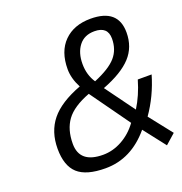

<svg xmlns="http://www.w3.org/2000/svg" viewBox="-128 -815 891 938"><g transform="rotate(-20 317.5 -346.0)"><path d="M443 -702Q586 -702 586 -579Q586 -503 538.5 -451.5Q491 -400 389 -361L500 -209Q537 -268 559 -344H631Q601 -241 542 -157L635 -39L583 7L495 -106Q398 10 264 10Q164 10 119.5 -30.5Q75 -71 75 -159.5Q75 -248 123.5 -308Q172 -368 281 -409Q254 -460 254 -508Q254 -600 305 -651Q356 -702 443 -702ZM275 -56Q326 -56 374 -82.5Q422 -109 456 -156L310 -360Q223 -327 188 -279Q153 -231 153 -157Q153 -56 275 -56ZM360 -407Q442 -441 475.5 -479.5Q509 -518 509 -575Q509 -638 440 -638Q387 -638 359 -601.5Q331 -565 331 -507.5Q331 -450 360 -407Z"/></g></svg>

Font: TitilliumWebItalic
Style: Italic
Weight: 400
Italic angle: -13°
Version: Version 1.001;PS 57.000;hotconv 1.0.70;makeotf.lib2.5.55311